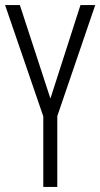

<svg xmlns="http://www.w3.org/2000/svg" viewBox="-20 -734 394 754"><path d="M178 -347 58 -714H0L150 -277V0H205V-278L354 -714H296Z"/></svg>

Font: Noto Sans Armenian ExtraCondensed Light
Style: Regular
Weight: 300
Width: 2
Designer: Monotype Design Team
Foundry: Monotype Imaging Inc.
Version: Version 2.008